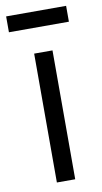

<svg xmlns="http://www.w3.org/2000/svg" viewBox="-81 -724 406 763"><g transform="rotate(-10 122.0 -342.5)"><path d="M85 0H159V-520H85ZM1 -621H243V-685H1Z"/></g></svg>

Font: Fixel Variable
Style: Regular
Weight: 100
Width: 3
Designer: AlfaBravo + MacPaw
Foundry: Kyrylo Tkachov, Marchela Mozhyna, Serhii Makarenko, Maria Weinstein, Zakhar Kryvoshyya
Version: Version 1.211